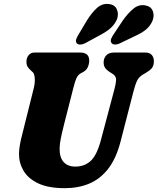

<svg xmlns="http://www.w3.org/2000/svg" viewBox="-20 -975 826 1005"><path d="M508.5 -243 578 -504.5Q586.5 -535.5 587.8 -556Q589 -576.5 568.5 -589L560.5 -594Q538 -608 530 -620Q522 -632 522.5 -650.5Q523 -671 536.5 -685.5Q550 -700 576.5 -700H740.5Q763.5 -700 774.5 -687.2Q785.5 -674.5 785.5 -655Q785.5 -630 773.8 -617Q762 -604 741.5 -592.5L732.5 -587.5Q708 -574 698 -553.5Q688 -533 678.5 -496L611 -234Q588 -145 546 -91.2Q504 -37.5 446.8 -13.8Q389.5 10 319.5 10Q233 10 180 -15.2Q127 -40.5 103 -81.5Q79 -122.5 79.5 -170.5Q80.5 -207.5 91.2 -250.8Q102 -294 110 -326.5L156.5 -512.5Q163.5 -540 162 -564.2Q160.5 -588.5 152 -596.5L145.5 -602.5Q130 -616.5 124 -626.5Q118 -636.5 118.5 -655Q119 -673 130.2 -686.5Q141.5 -700 160 -700H400Q448 -700 447 -656Q446.5 -639 439.2 -622.8Q432 -606.5 412.5 -596.5L404 -592Q388 -583.5 380.2 -566Q372.5 -548.5 364.5 -517L316 -326.5Q304 -279 298.2 -250Q292.5 -221 292 -198Q291.5 -151 313 -127Q334.5 -103 374 -103Q423 -103 455.2 -133.2Q487.5 -163.5 508.5 -243ZM435 -868Q460 -908.5 487.5 -933.2Q515 -958 550 -954Q580.5 -950.5 591.2 -927Q602 -903.5 593 -876Q582 -849.5 561.2 -830Q540.5 -810.5 501.5 -790L427 -749.5Q414.5 -742.5 401.2 -741.8Q388 -741 381.5 -749Q375 -758.5 379 -769.8Q383 -781 391.5 -795ZM623 -868Q651 -907.5 679.5 -930.5Q708 -953.5 742 -946.5Q771 -941 780 -916.5Q789 -892 777.5 -864.5Q765.5 -838 743.8 -820Q722 -802 682 -784L607 -748Q594 -741.5 581.2 -742Q568.5 -742.5 563 -751Q557 -760.5 561.8 -772Q566.5 -783.5 575.5 -796.5Z"/></svg>

Font: Fraunces 144pt SuperSoft Black
Style: Italic
Weight: 900
Italic angle: -16°
Version: Version 1.000;[b76b70a41]